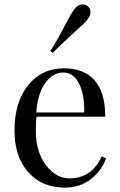

<svg xmlns="http://www.w3.org/2000/svg" viewBox="-20 -840 546 874"><path d="M276 14Q170 14 108 -57Q46 -128 46 -245Q46 -375 108 -452Q170 -529 272 -529Q363 -529 411 -474Q459 -419 459 -309H146Q143 -283 143 -245Q143 -149 189 -88.5Q235 -28 296 -28Q397 -28 443 -128L463 -120Q444 -64 394 -25Q344 14 276 14ZM145 -328H363Q366 -406 340.5 -458Q315 -510 268 -510Q221 -510 186.5 -463Q152 -416 145 -328ZM318 -798Q334 -820 356 -820Q368 -820 378 -813Q392 -802 392 -785Q392 -770 378 -751Q367 -736 334 -707Q256 -637 220 -599L209 -608Q230 -640 246 -669L282 -737Q303 -777 318 -798Z"/></svg>

Font: Playfair Display
Style: Regular
Weight: 400
Designer: Claus Eggers S?rensen
Foundry: Claus Eggers S?rensen
Version: Version 1.003